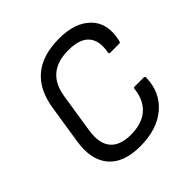

<svg xmlns="http://www.w3.org/2000/svg" viewBox="-178 -815 975 975"><g transform="rotate(-45 310.0 -327.5)"><path d="M288.1 12.2Q168.9 12.2 115 -52.2Q61 -116.7 79.1 -232.9L111.8 -441.9Q147 -667 383.8 -667Q499 -667 557.4 -606.9Q615.7 -546.9 590.8 -441.9Q589.4 -436.5 587.2 -434.3Q585 -432.1 580.1 -432.1H517.1Q507.3 -432.1 508.8 -441.9Q522.5 -514.6 489.5 -553.2Q456.5 -591.8 374 -591.8Q218.3 -591.8 194.8 -441.9L162.1 -231.9Q148.4 -148.4 182.6 -105.7Q216.8 -63 295.9 -63Q374.5 -63 419.7 -101.6Q464.8 -140.1 473.1 -212.9Q473.1 -223.1 481.9 -223.1H545.9Q556.2 -223.1 556.2 -212.9Q553.2 -109.4 481 -48.6Q408.7 12.2 288.1 12.2Z"/></g></svg>

Font: Sofia Sans
Style: Italic
Weight: 400
Italic angle: -9°
Designer: Botio Nikoltchev, Ani Petrova
Foundry: lettersoup
Version: Version 4.100